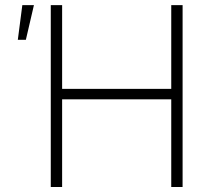

<svg xmlns="http://www.w3.org/2000/svg" viewBox="-20 -748 849 768"><path d="M183.1 0V-727.5H228.5V-392.6H665V-727.5H710.4V0H665V-350.6H228.5V0ZM51.3 -588.9 69.3 -727.5H115.7L83.5 -588.9Z"/></svg>

Font: Inter 18pt ExtraLight
Style: Regular
Weight: 250
Designer: Rasmus Andersson
Foundry: rsms
Version: Version 4.001;git-66647c0bb